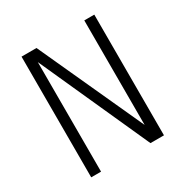

<svg xmlns="http://www.w3.org/2000/svg" viewBox="-166 -862 965 999"><g transform="rotate(-30 316.5 -362.5)"><path d="M475.1 -725.1H535.2V0H454.1L157.2 -658.2V0H98.1V-725.1H188L475.1 -97.2Z"/></g></svg>

Font: Stilu Light
Style: Regular
Weight: 300
Designer: Genilson Lima Santos
Foundry: Genilson Lima Santos
Version: Version 1.200;PS 001.200;hotconv 1.0.88;makeotf.lib2.5.64775